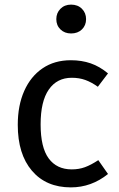

<svg xmlns="http://www.w3.org/2000/svg" viewBox="-20 -800 517 832"><path d="M448 -482 404 -424Q376 -444 349.5 -453.5Q323 -463 291 -463Q227 -463 191.5 -412Q156 -361 156 -261Q156 -161 191 -113.5Q226 -66 291 -66Q322 -66 348 -75.5Q374 -85 406 -106L448 -46Q376 12 287 12Q180 12 118.5 -60Q57 -132 57 -259Q57 -343 85 -406Q113 -469 164.5 -504Q216 -539 287 -539Q334 -539 373 -525.5Q412 -512 448 -482ZM353 -717Q353 -690 335 -672.5Q317 -655 288 -655Q260 -655 242 -672.5Q224 -690 224 -717Q224 -744 242 -762Q260 -780 288 -780Q317 -780 335 -762Q353 -744 353 -717Z"/></svg>

Font: FiraGOUPP
Style: Medium
Weight: 400
Designer: bBox Type
Foundry: bBox Type GmbH
Version: Version 1.001